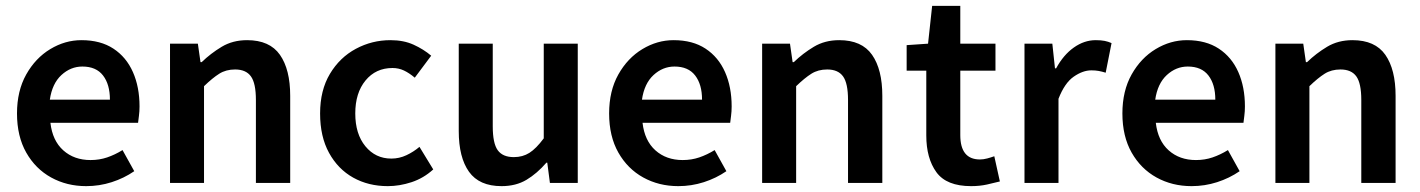

<svg xmlns="http://www.w3.org/2000/svg" viewBox="-20 -624 4845 655"><path d="M274 11Q208 11 154.5 -18.5Q101 -48 69.5 -103.5Q38 -159 38 -237Q38 -314 69.5 -370Q101 -426 151.5 -456.5Q202 -487 258 -487Q323 -487 367 -458Q411 -429 433.5 -378Q456 -327 456 -261Q456 -244 454 -229Q452 -214 451 -205H152Q159 -144 196 -111Q233 -78 289 -78Q319 -78 345.5 -87Q372 -96 398 -112L438 -40Q403 -16 361 -2.5Q319 11 274 11ZM150 -284H355Q355 -336 331.5 -366.5Q308 -397 261 -397Q221 -397 189.5 -368Q158 -339 150 -284Z M560 0V-475H655L664 -412H668Q699 -442 736.5 -464.5Q774 -487 823 -487Q900 -487 935 -437Q970 -387 970 -297V0H853V-283Q853 -340 836 -363.5Q819 -387 782 -387Q751 -387 728 -372.5Q705 -358 676 -330V0Z M1303 11Q1237 11 1185 -18Q1133 -47 1102.5 -102.5Q1072 -158 1072 -237Q1072 -316 1105.5 -372Q1139 -428 1194 -457.5Q1249 -487 1312 -487Q1357 -487 1391 -471.5Q1425 -456 1451 -434L1395 -359Q1376 -375 1358 -383.5Q1340 -392 1319 -392Q1262 -392 1227 -349.5Q1192 -307 1192 -237Q1192 -167 1226.5 -125Q1261 -83 1315 -83Q1342 -83 1366.5 -94.5Q1391 -106 1411 -123L1458 -46Q1425 -16 1384 -2.5Q1343 11 1303 11Z M1691 11Q1615 11 1580 -38Q1545 -87 1545 -177V-475H1661V-193Q1661 -135 1678 -111.5Q1695 -88 1733 -88Q1763 -88 1786 -102.5Q1809 -117 1835 -152V-475H1951V0H1856L1847 -69H1844Q1812 -32 1776 -10.5Q1740 11 1691 11Z M2294 11Q2228 11 2174.5 -18.5Q2121 -48 2089.5 -103.5Q2058 -159 2058 -237Q2058 -314 2089.5 -370Q2121 -426 2171.5 -456.5Q2222 -487 2278 -487Q2343 -487 2387 -458Q2431 -429 2453.5 -378Q2476 -327 2476 -261Q2476 -244 2474 -229Q2472 -214 2471 -205H2172Q2179 -144 2216 -111Q2253 -78 2309 -78Q2339 -78 2365.5 -87Q2392 -96 2418 -112L2458 -40Q2423 -16 2381 -2.5Q2339 11 2294 11ZM2170 -284H2375Q2375 -336 2351.5 -366.5Q2328 -397 2281 -397Q2241 -397 2209.5 -368Q2178 -339 2170 -284Z M2580 0V-475H2675L2684 -412H2688Q2719 -442 2756.5 -464.5Q2794 -487 2843 -487Q2920 -487 2955 -437Q2990 -387 2990 -297V0H2873V-283Q2873 -340 2856 -363.5Q2839 -387 2802 -387Q2771 -387 2748 -372.5Q2725 -358 2696 -330V0Z M3293 11Q3209 11 3174.5 -36.5Q3140 -84 3140 -162V-383H3073V-470L3146 -475L3160 -604H3256V-475H3376V-383H3256V-163Q3256 -80 3323 -80Q3335 -80 3348 -83.5Q3361 -87 3372 -91L3391 -5Q3372 0 3347 5.5Q3322 11 3293 11Z M3475 0V-475H3570L3579 -391H3583Q3608 -437 3643.5 -462Q3679 -487 3718 -487Q3736 -487 3748.5 -484.5Q3761 -482 3772 -477L3752 -376Q3739 -380 3728 -382Q3717 -384 3703 -384Q3674 -384 3643 -362.5Q3612 -341 3591 -287V0Z M4045 11Q3979 11 3925.5 -18.5Q3872 -48 3840.5 -103.5Q3809 -159 3809 -237Q3809 -314 3840.5 -370Q3872 -426 3922.5 -456.5Q3973 -487 4029 -487Q4094 -487 4138 -458Q4182 -429 4204.5 -378Q4227 -327 4227 -261Q4227 -244 4225 -229Q4223 -214 4222 -205H3923Q3930 -144 3967 -111Q4004 -78 4060 -78Q4090 -78 4116.5 -87Q4143 -96 4169 -112L4209 -40Q4174 -16 4132 -2.5Q4090 11 4045 11ZM3921 -284H4126Q4126 -336 4102.5 -366.5Q4079 -397 4032 -397Q3992 -397 3960.5 -368Q3929 -339 3921 -284Z M4331 0V-475H4426L4435 -412H4439Q4470 -442 4507.5 -464.5Q4545 -487 4594 -487Q4671 -487 4706 -437Q4741 -387 4741 -297V0H4624V-283Q4624 -340 4607 -363.5Q4590 -387 4553 -387Q4522 -387 4499 -372.5Q4476 -358 4447 -330V0Z"/></svg>

Font: Narnoor SemiBold
Style: Regular
Weight: 600
Designer: S. Sridhar Murthy
Foundry: SIL International
Version: Version 3.000